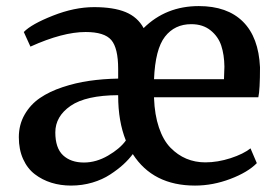

<svg xmlns="http://www.w3.org/2000/svg" viewBox="-20 -590 900 622"><path d="M611.8 11.2Q475.6 11.2 410.2 -90.8Q397 -73.2 379.4 -57.1Q361.8 -41 336.9 -24.7Q312 -8.3 279.1 1.5Q246.1 11.2 210 11.2Q176.3 11.2 146.5 2Q116.7 -7.3 92.8 -25.6Q68.8 -43.9 54.9 -74.7Q41 -105.5 41 -145.5Q41 -186 59.8 -218.8Q78.6 -251.5 109.4 -272.5Q140.1 -293.5 182.6 -307.6Q225.1 -321.8 269.3 -328.1Q313.5 -334.5 362.8 -335.4V-366.7Q362.8 -434.1 340.6 -460.2Q318.4 -486.3 257.3 -486.3Q183.1 -486.3 78.6 -439L57.1 -486.3Q81.5 -511.7 151.4 -539.3Q221.2 -566.9 284.7 -566.9Q348.1 -566.9 387 -550.8Q425.8 -534.7 445.3 -499Q517.6 -570.3 624 -570.3Q716.3 -570.3 767.1 -519.8Q817.9 -469.2 822.3 -372.1Q822.3 -298.8 816.9 -274.9H479V-272Q481 -217.8 494.9 -176.8Q508.8 -135.7 532 -111.8Q555.2 -87.9 583.7 -75.9Q612.3 -64 645 -64Q685.1 -64 727.1 -77.6Q769 -91.3 791.5 -109.4L812 -61.5Q782.7 -31.7 726.1 -10.3Q669.4 11.2 611.8 11.2ZM252 -63.5Q291.5 -63.5 330.1 -85.9Q368.7 -108.4 387.7 -134.8Q362.8 -196.8 362.8 -279.8V-281.7Q258.3 -281.2 208.7 -247.1Q159.2 -212.9 159.2 -161.1Q159.2 -110.4 184.3 -86.9Q209.5 -63.5 252 -63.5ZM599.6 -511.7Q545.9 -511.7 514.4 -471.2Q482.9 -430.7 479 -333.5H705.6Q707 -371.6 707 -374Q706.5 -412.6 696.8 -442.1Q687 -471.7 662.1 -491.7Q637.2 -511.7 599.6 -511.7Z"/></svg>

Font: HaufeMerriweather
Style: Regular
Weight: 400
Designer: Eben Sorkin ( eben@eyebytes.com )
Foundry: Eben Sorkin
Version: Version 1.56